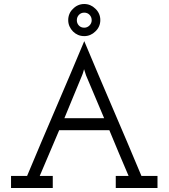

<svg xmlns="http://www.w3.org/2000/svg" viewBox="-20 -937 840 957"><path d="M243 0V-60H178Q207 -129 226.5 -174Q246 -219 275 -288H525Q549 -231 572.5 -174Q596 -117 621 -60H557V0H765V-60H685Q614 -230 542.5 -396Q471 -562 400 -732Q329 -562 257.5 -396Q186 -230 115 -60H35V0ZM389 -561Q391 -566 393.5 -573Q396 -580 399 -592L409 -561L499 -348H301Q322 -399 344.5 -453.5Q367 -508 389 -561ZM363 -836Q363 -852 373.5 -863Q384 -874 400 -874Q416 -874 426.5 -863Q437 -852 437 -836Q437 -821 426 -810Q415 -799 400 -799Q383 -799 373 -810Q363 -821 363 -836ZM480 -837Q480 -854 473.5 -868.5Q467 -883 455 -894Q444 -905 430 -911Q416 -917 400 -917Q383 -917 368.5 -910.5Q354 -904 343 -892Q332 -882 326 -867.5Q320 -853 320 -837Q320 -820 326.5 -805.5Q333 -791 344 -780Q355 -769 369 -763Q383 -757 400 -757Q416 -757 430 -763Q444 -769 455 -780Q467 -791 473.5 -805.5Q480 -820 480 -837Z"/></svg>

Font: Josefin Slab Thin SemiBold
Style: Regular
Weight: 600
Version: Version 2.000